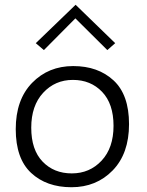

<svg xmlns="http://www.w3.org/2000/svg" viewBox="-20 -781 616 805"><path d="M279.5 4Q175 4 110.5 -56Q46 -116 46 -239.5Q46 -363 114.5 -433.5Q183 -504 287 -504Q391 -504 456 -444Q521 -384 521 -260.5Q521 -137 452.5 -66.5Q384 4 279.5 4ZM285.5 -446Q211 -446 161 -392Q111 -338 111 -245.5Q111 -153 158.5 -103.5Q206 -54 281 -54Q356 -54 406 -107.5Q456 -161 456 -253.5Q456 -346 408 -396Q360 -446 285.5 -446ZM130 -600 297 -761Q455 -607 463 -600L430 -571L296 -704L164 -571Z"/></svg>

Font: Antic Slab
Style: Regular
Weight: 400
Designer: Santiago Orozco
Foundry: Santiago Orozco
Version: Version 001.002